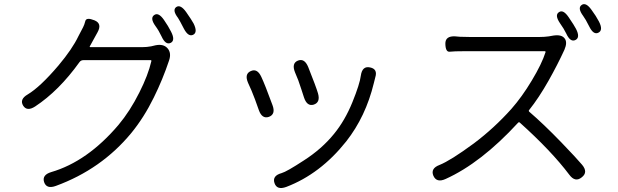

<svg xmlns="http://www.w3.org/2000/svg" viewBox="-20 -860 3040 945"><path d="M255 55Q209 72 197 36Q186 1 232 -13Q410 -65 563 -245Q620 -313 666 -405Q709 -490 725 -559Q726 -564 721 -564H391Q378 -564 371 -554Q270 -413 153 -336Q113 -310 94 -340Q75 -371 116 -395Q178 -432 268 -538Q336 -619 366 -682Q377 -704 389 -726Q395 -737 400 -756.5Q405 -776 445 -760Q484 -744 460 -701L422 -632Q420 -628 425 -628H681Q703 -628 724 -632L745 -637Q784 -645 804 -623Q825 -600 812 -562Q781 -469 737 -380Q689 -282 626 -205Q479 -27 255 55ZM820 -649Q795 -637 775 -681Q762 -709 745 -732Q717 -771 739 -786Q760 -801 787 -762Q808 -732 822 -704Q844 -661 820 -649ZM931 -689Q907 -677 885 -719Q863 -762 856 -772Q827 -810 847 -825Q868 -840 896 -801Q924 -761 933 -744Q954 -701 931 -689Z M1389 60Q1343 77 1331 41Q1319 5 1366 -8Q1391 -15 1475 -70Q1564 -127 1624 -201Q1678 -267 1714.5 -357Q1751 -447 1756 -488Q1763 -537 1802 -528Q1840 -520 1827 -479Q1826 -474 1820 -451Q1780 -286 1684 -164Q1557 -4 1389 60ZM1304 -285Q1270 -273 1254 -318L1235 -371Q1227 -393 1218 -414L1201 -452Q1182 -496 1214 -510Q1246 -525 1266 -482Q1284 -444 1321 -343Q1338 -298 1304 -285ZM1524 -345Q1491 -335 1476 -381L1463 -421Q1456 -443 1448 -465L1432 -504Q1414 -549 1447 -562Q1479 -574 1497 -530Q1536 -432 1545 -401Q1558 -356 1524 -345Z M2843 13Q2811 39 2782 0Q2694 -117 2538 -257Q2534 -260 2530 -256Q2348 -58 2173 21Q2129 41 2113 5Q2098 -31 2143 -48Q2198 -70 2312 -154Q2412 -229 2497 -324Q2549 -383 2597 -463Q2647 -546 2665 -603Q2666 -608 2661 -608H2267Q2214 -608 2193.5 -605.5Q2173 -603 2172 -644Q2171 -684 2221 -681L2244 -679Q2267 -678 2290 -678H2637Q2659 -678 2681 -681L2704 -685Q2744 -691 2759 -671Q2774 -652 2758 -615Q2724 -541 2680 -463Q2632 -378 2584 -318Q2581 -314 2585 -310Q2655 -250 2743 -159Q2820 -79 2845 -49Q2876 -12 2843 13ZM2812 -663Q2787 -651 2767 -695Q2756 -718 2736 -746Q2709 -786 2731 -800Q2752 -815 2779 -775Q2807 -734 2815 -718Q2837 -675 2812 -663ZM2925 -699Q2901 -687 2880 -730Q2862 -766 2850 -782Q2822 -820 2842 -835Q2863 -851 2891 -812Q2914 -781 2928 -754Q2950 -711 2925 -699Z"/></svg>

Font: Resource Han Rounded KR Normal
Style: Regular
Weight: 350
Designer: Cyano Hao (round all glyphs); Ryoko NISHIZUKA 西塚涼子 (kana, bopomofo & ideographs); Paul D. Hunt (Latin, Greek & Cyrillic)
Foundry: Cyano Hao
Version: 0.990